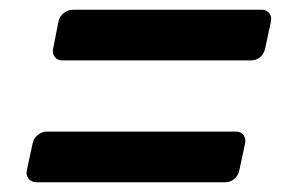

<svg xmlns="http://www.w3.org/2000/svg" viewBox="-20 -497 610 394"><path d="M55 -123Q45 -123 39 -130Q33 -137 35 -147L47 -203Q49 -213 57.5 -220Q66 -227 77 -227H464Q474 -227 479.5 -220Q485 -213 483 -203L471 -147Q469 -137 461 -130Q453 -123 442 -123ZM108 -373Q98 -373 92.5 -380Q87 -387 89 -397L100 -453Q102 -463 110.5 -470Q119 -477 130 -477H517Q527 -477 532.5 -470Q538 -463 536 -453L524 -397Q522 -387 514 -380Q506 -373 495 -373Z"/></svg>

Font: Rubik Medium
Style: Italic
Weight: 500
Italic angle: -12°
Designer: Hubert and Fischer
Foundry: Hubert and Fischer
Version: Version 2.300;gftools[0.9.30]